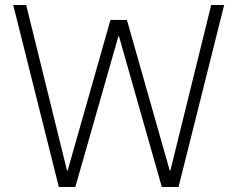

<svg xmlns="http://www.w3.org/2000/svg" viewBox="-20 -750 952 770"><path d="M216 0 33 -730H85L249 -65H251L423 -670H489L661 -65H663L827 -730H879L696 0H629L457 -605H455L282 0Z"/></svg>

Font: M PLUS 2 Light
Style: Regular
Weight: 300
Designer: Coji Morishita
Foundry: UNDERFOREST DESIGN
Version: Version 1.001